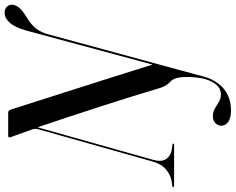

<svg xmlns="http://www.w3.org/2000/svg" viewBox="-146 -642 995 810"><g transform="rotate(-90 351.0 -237.5)"><path d="M626.5 -623Q640 -671.5 659.5 -693.2Q679 -715 701.5 -715Q717.5 -715 726.5 -706.2Q735.5 -697.5 735.5 -684.5Q735 -668 723 -653.8Q711 -639.5 682.5 -622Q653 -604.5 636.2 -583.8Q619.5 -563 611 -532L431.5 128Q417 179.5 380.5 209.8Q344 240 289.5 240Q255.5 240 239.2 226.8Q223 213.5 225.5 194.5Q228 180 239 171.8Q250 163.5 265.5 163.5Q284 163.5 298 172Q312 180.5 326 189Q340 197.5 357.5 197.5Q381 197.5 397.2 179Q413.5 160.5 423 127Q426.5 114.5 429.2 88Q432 61.5 430 33.8Q428 6 417 -9.5Q403 -22.5 395.5 -34.2Q388 -46 382 -67Q349 -178.5 305.8 -312Q262.5 -445.5 218.5 -576L82 -91.5Q71.5 -54.5 83.5 -35.2Q95.5 -16 120.5 -10.5L145.5 -7Q150 -6 150 -3.5Q149.5 0 145.5 0H-26.5Q-34.5 0 -34 -3.5Q-33.5 -7 -27.5 -8L-7.5 -10.5Q19.5 -16 41.8 -35.2Q64 -54.5 74.5 -92.5L210 -572Q212.5 -581.5 212 -587.2Q211.5 -593 209 -600.5L177 -689Q173.5 -700 182 -700H280.5Q290 -700 294 -686.5Q332.5 -566 365 -464.2Q397.5 -362.5 426.5 -271Q455.5 -179.5 483 -91Z"/></g></svg>

Font: Fraunces 144pt
Style: Italic
Weight: 400
Italic angle: -16°
Version: Version 1.000;[b76b70a41]